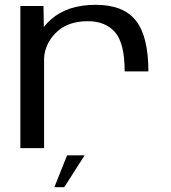

<svg xmlns="http://www.w3.org/2000/svg" viewBox="-20 -615 711 797"><path d="M497.5 -318.5Q497.5 -434.5 458 -480.8Q418.5 -527 344 -527Q259 -527 210.5 -477.5Q167 -433 163 -374.5V0H64.5V-590H160.5L162 -503Q174.5 -519.5 192 -534.5Q260 -595 377.5 -595Q492.5 -595 544.2 -529.2Q596 -463.5 596 -318.5ZM205.7 162.1 258.4 29.9H331.2L246.7 162.1Z"/></svg>

Font: Anybody ExtraExpanded
Style: Regular
Weight: 400
Width: 8
Designer: Tyler Finck
Foundry: Etcetera Type Company
Version: Version 1.010; ttfautohint (v1.8.3) -l 8 -r 50 -G 200 -x 14 